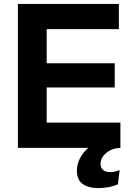

<svg xmlns="http://www.w3.org/2000/svg" viewBox="-20 -750 669 974"><path d="M583 -730V-602.1H216.8V-429.2H562V-306.2H216.8V-127.9H590.8V0Q548.8 1.5 519.5 25.4Q490.2 49.3 490.2 81.1Q490.2 123 541 123Q562 123 586.9 112.8L578.1 185.1Q534.7 204.1 477.1 204.1Q428.7 204.1 399.4 183.3Q370.1 162.6 370.1 116.2Q370.1 83 385.7 52.7Q401.4 22.5 428.2 0H70.8V-730Z"/></svg>

Font: Nacelle Bold
Style: Regular
Weight: 700
Designer: Sora Sagano
Foundry: Sora Sagano
Version: Version 1.000;FEAKit 1.0